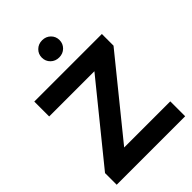

<svg xmlns="http://www.w3.org/2000/svg" viewBox="-265 -1037 1148 1148"><g transform="rotate(-45 308.5 -463.0)"><path d="M21.1 0V-98.6L406.8 -574.1H24.4V-700H595.8V-601.4L210.3 -125.9H600.2V0ZM316.6 -781Q284.4 -781 263.1 -802.1Q241.8 -823.2 241.8 -853.6Q241.8 -884 263.1 -905.1Q284.4 -926.2 316.6 -926.2Q348.7 -926.2 370 -905.1Q391.3 -884 391.3 -853.6Q391.3 -823.2 370 -802.1Q348.7 -781 316.6 -781Z"/></g></svg>

Font: Red Hat Display
Style: Regular
Weight: 300
Designer: Pentagram, MCKL
Foundry: Pentagram, MCKL
Version: Version 1.023